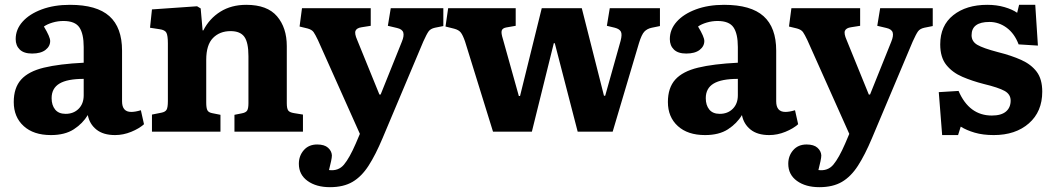

<svg xmlns="http://www.w3.org/2000/svg" viewBox="-20 -546 4369 796"><path d="M191 14Q119 14 78 -23.5Q37 -61 37 -123Q37 -182 67.5 -216Q98 -250 162 -265.5Q226 -281 327 -286V-351Q327 -406 309 -432.5Q291 -459 243 -459Q220 -459 198 -452.5Q176 -446 162 -436Q188 -393 188 -376Q188 -354 168.5 -339Q149 -324 113 -324Q79 -324 62 -340.5Q45 -357 45 -384Q45 -424 73.5 -456Q102 -488 153 -507Q204 -526 270 -526Q381 -526 433.5 -479Q486 -432 486 -336V-126Q486 -82 524 -82Q541 -82 564 -89L577 -31Q557 -13 524 0.5Q491 14 457 14Q408 14 379.5 -9Q351 -32 344 -69Q323 -34 286 -10Q249 14 191 14ZM252 -74Q285 -74 306 -95Q327 -116 327 -151V-219Q259 -219 226.5 -199.5Q194 -180 194 -139Q194 -110 208.5 -92Q223 -74 252 -74Z M610 0V-71L650 -79Q665 -82 670.5 -91Q676 -100 676 -127V-366Q676 -398 670 -410Q664 -422 641 -425L602 -431L610 -507L797 -520L812 -511L820 -420H823Q848 -469 893.5 -497.5Q939 -526 1001 -526Q1088 -526 1128.5 -478.5Q1169 -431 1169 -355V-118Q1169 -97 1174.5 -88.5Q1180 -80 1199 -77L1236 -71V0H952V-70L982 -76Q999 -79 1004.5 -87.5Q1010 -96 1010 -118V-313Q1010 -370 993 -393.5Q976 -417 936 -417Q891 -417 863 -388.5Q835 -360 835 -298V-121Q835 -99 839.5 -89.5Q844 -80 859 -77L894 -70V0Z M1348 230Q1291 230 1255 204Q1219 178 1219 133Q1219 100 1239.5 76.5Q1260 53 1295 53Q1325 53 1340 66.5Q1355 80 1356 98Q1356 107 1352.5 123Q1349 139 1344 159Q1383 164 1406 136.5Q1429 109 1455 49L1472 9L1298 -380Q1287 -403 1280 -413Q1273 -423 1255 -428L1222 -436L1232 -512H1517V-439L1479 -433Q1459 -430 1454 -418.5Q1449 -407 1461 -380L1553 -154H1558L1646 -373Q1656 -397 1652 -411Q1648 -425 1626 -430L1588 -439L1600 -512H1818V-438L1783 -431Q1765 -427 1757 -416Q1749 -405 1735 -374L1566 27Q1537 96 1508 141Q1479 186 1441.5 208Q1404 230 1348 230Z M2024 0 1908 -374Q1899 -400 1890.5 -411Q1882 -422 1863 -427L1827 -436L1838 -512H2118V-439L2078 -432Q2063 -429 2060 -419Q2057 -409 2065 -384L2131 -148H2136L2226 -512H2392L2484 -149H2489L2553 -377Q2560 -404 2554 -415Q2548 -426 2529 -431L2496 -439L2508 -512H2716V-438L2682 -431Q2663 -427 2651.5 -415Q2640 -403 2629 -367L2520 0H2375L2280 -367H2276L2185 0Z M2903 14Q2831 14 2790 -23.5Q2749 -61 2749 -123Q2749 -182 2779.5 -216Q2810 -250 2874 -265.5Q2938 -281 3039 -286V-351Q3039 -406 3021 -432.5Q3003 -459 2955 -459Q2932 -459 2910 -452.5Q2888 -446 2874 -436Q2900 -393 2900 -376Q2900 -354 2880.5 -339Q2861 -324 2825 -324Q2791 -324 2774 -340.5Q2757 -357 2757 -384Q2757 -424 2785.5 -456Q2814 -488 2865 -507Q2916 -526 2982 -526Q3093 -526 3145.5 -479Q3198 -432 3198 -336V-126Q3198 -82 3236 -82Q3253 -82 3276 -89L3289 -31Q3269 -13 3236 0.5Q3203 14 3169 14Q3120 14 3091.5 -9Q3063 -32 3056 -69Q3035 -34 2998 -10Q2961 14 2903 14ZM2964 -74Q2997 -74 3018 -95Q3039 -116 3039 -151V-219Q2971 -219 2938.5 -199.5Q2906 -180 2906 -139Q2906 -110 2920.5 -92Q2935 -74 2964 -74Z M3377 230Q3320 230 3284 204Q3248 178 3248 133Q3248 100 3268.5 76.5Q3289 53 3324 53Q3354 53 3369 66.5Q3384 80 3385 98Q3385 107 3381.5 123Q3378 139 3373 159Q3412 164 3435 136.5Q3458 109 3484 49L3501 9L3327 -380Q3316 -403 3309 -413Q3302 -423 3284 -428L3251 -436L3261 -512H3546V-439L3508 -433Q3488 -430 3483 -418.5Q3478 -407 3490 -380L3582 -154H3587L3675 -373Q3685 -397 3681 -411Q3677 -425 3655 -430L3617 -439L3629 -512H3847V-438L3812 -431Q3794 -427 3786 -416Q3778 -405 3764 -374L3595 27Q3566 96 3537 141Q3508 186 3470.5 208Q3433 230 3377 230Z M3886 14 3872 -164 3954 -169Q3998 -67 4092 -67Q4131 -67 4150.5 -83.5Q4170 -100 4170 -129Q4170 -155 4145 -169Q4120 -183 4058 -198Q4011 -210 3970 -227.5Q3929 -245 3903.5 -276.5Q3878 -308 3878 -362Q3878 -440 3932 -483Q3986 -526 4073 -526Q4112 -526 4144.5 -516.5Q4177 -507 4197 -493L4205 -526H4272L4283 -357L4203 -362Q4186 -407 4153.5 -431Q4121 -455 4082 -455Q4008 -455 4008 -400Q4008 -374 4032 -360Q4056 -346 4117 -330Q4173 -316 4214 -297.5Q4255 -279 4278 -248.5Q4301 -218 4301 -166Q4301 -83 4245.5 -34.5Q4190 14 4100 14Q4055 14 4021 4Q3987 -6 3963 -21L3952 14Z"/></svg>

Font: Literata
Style: Bold
Weight: 700
Designer: Latin by Veronika Burian and Jose Scaglione. Greek by Irene Vlachou. Cyrillic by Vera Evstafieva.
Foundry: TypeTogether
Version: Version 3.103; ttfautohint (v1.8.4.7-5d5b);gftools[0.9.29]